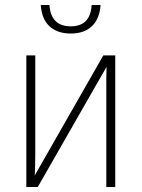

<svg xmlns="http://www.w3.org/2000/svg" viewBox="-20 -753 570 773"><path d="M86 0V-530H122V-136Q122 -112 121.5 -91.5Q121 -71 120 -47L396 -530H444V0H408V-392Q408 -416 408 -438Q408 -460 409 -484L132 0ZM265 -618Q211 -618 179.5 -647Q148 -676 144 -733H179Q185 -647 265 -647Q344 -647 349 -733H385Q381 -677 350 -647.5Q319 -618 265 -618Z"/></svg>

Font: Noto Sans Mono Condensed ExtraLight
Style: Regular
Weight: 200
Width: 3
Designer: Monotype Design Team
Foundry: Monotype Imaging Inc.
Version: Version 2.014; ttfautohint (v1.8.4.7-5d5b)